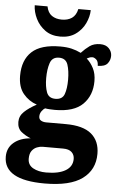

<svg xmlns="http://www.w3.org/2000/svg" viewBox="-74 -815 676 1092"><g transform="rotate(5 263.5 -268.5)"><path d="M223 234Q-10 234 -10 101Q-10 51 26 20.5Q62 -10 122 -15Q93 -26 68.5 -45.5Q44 -65 44 -102Q44 -136 70.5 -161Q97 -186 140 -209Q94 -224 62.5 -262Q31 -300 31 -365Q31 -454 82.5 -502Q134 -550 245 -550Q281 -550 309 -543.5Q337 -537 363 -524Q386 -549 410 -566Q434 -583 470 -583Q502 -583 519.5 -564.5Q537 -546 537 -522Q537 -497 521.5 -478Q506 -459 466 -459Q466 -484 454 -494.5Q442 -505 432 -505Q422 -505 414 -501.5Q406 -498 400 -495Q423 -475 439 -444Q455 -413 455 -370Q455 -289 404.5 -238.5Q354 -188 245 -188Q234 -188 216 -189Q198 -190 190 -192Q180 -188 170 -174Q160 -160 160 -144Q160 -127 172.5 -120Q185 -113 202 -113H314Q413 -113 460.5 -73Q508 -33 508 40Q508 131 438 182.5Q368 234 223 234ZM242 -251Q282 -251 293.5 -283Q305 -315 305 -365Q305 -416 293.5 -451Q282 -486 243 -486Q204 -486 192 -450Q180 -414 180 -364Q180 -316 192 -283.5Q204 -251 242 -251ZM226 171Q298 171 337 147.5Q376 124 376 81Q376 57 360 42Q344 27 311 27H194Q179 27 162 33.5Q145 40 133 56Q121 72 121 101Q121 137 151.5 154Q182 171 226 171ZM239 -606Q187 -606 152 -631.5Q117 -657 98.5 -695Q80 -733 79 -771H152Q159 -735 182 -719Q205 -703 239 -703Q274 -703 297 -719Q320 -735 328 -771H399Q398 -733 380 -695Q362 -657 326.5 -631.5Q291 -606 239 -606Z"/></g></svg>

Font: Noto Serif Armenian SemiCondensed ExtraBold
Style: Regular
Weight: 800
Width: 4
Designer: Monotype Design Team
Foundry: Monotype Imaging Inc.
Version: Version 2.008; ttfautohint (v1.8.4.7-5d5b)